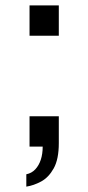

<svg xmlns="http://www.w3.org/2000/svg" viewBox="-20 -546 328 715"><path d="M78 149V103Q98 99 111.5 84.5Q125 70 132 48.5Q139 27 139 0H90V-113H199V-13Q199 47 180 81Q161 115 133 130Q105 145 78 149ZM90 -413V-526H199V-413Z"/></svg>

Font: Archivo SemiExpanded
Style: Regular
Weight: 400
Width: 6
Designer: Hector Gatti
Foundry: Omnibus-Type
Version: Version 2.001